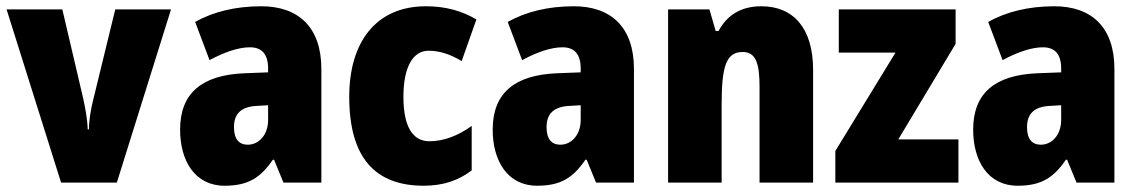

<svg xmlns="http://www.w3.org/2000/svg" viewBox="-20 -583 3632 613"><path d="M175 0H353L526 -553H348L278 -266C270 -234 264 -200 264 -170H260C259 -205 252 -238 246 -267L179 -553H1Z M814 -563C731 -563 660 -545 603 -513L649 -391C699 -418 743 -432 778 -432C816 -432 836 -410 836 -364V-352L758 -349C626 -343 555 -287 555 -169C555 -70 602 10 697 10C773 10 812 -16 851 -73H855L885 0H1006V-363C1006 -496 933 -563 814 -563ZM802 -245 836 -247V-200C836 -153 807 -121 771 -121C743 -121 727 -139 727 -177C727 -220 750 -243 802 -245Z M1333 10C1395 10 1444 -7 1486 -39V-181C1443 -150 1397 -132 1351 -132C1298 -132 1268 -178 1268 -274C1268 -370 1299 -421 1348 -421C1384 -421 1417 -410 1454 -388L1501 -521C1455 -548 1403 -563 1340 -563C1179 -563 1095 -447 1095 -274C1095 -78 1179 10 1333 10Z M1812 -563C1729 -563 1658 -545 1601 -513L1647 -391C1697 -418 1741 -432 1776 -432C1814 -432 1834 -410 1834 -364V-352L1756 -349C1624 -343 1553 -287 1553 -169C1553 -70 1600 10 1695 10C1771 10 1810 -16 1849 -73H1853L1883 0H2004V-363C2004 -496 1931 -563 1812 -563ZM1800 -245 1834 -247V-200C1834 -153 1805 -121 1769 -121C1741 -121 1725 -139 1725 -177C1725 -220 1748 -243 1800 -245Z M2411 -563C2347 -563 2302 -536 2274 -484H2265L2245 -553H2113V0H2284V-250C2284 -370 2298 -417 2351 -417C2394 -417 2405 -379 2405 -306V0H2576V-360C2576 -493 2513 -563 2411 -563Z M3040 0V-138H2848L3031 -443V-553H2658V-415H2839L2647 -101V0Z M3346 -563C3263 -563 3192 -545 3135 -513L3181 -391C3231 -418 3275 -432 3310 -432C3348 -432 3368 -410 3368 -364V-352L3290 -349C3158 -343 3087 -287 3087 -169C3087 -70 3134 10 3229 10C3305 10 3344 -16 3383 -73H3387L3417 0H3538V-363C3538 -496 3465 -563 3346 -563ZM3334 -245 3368 -247V-200C3368 -153 3339 -121 3303 -121C3275 -121 3259 -139 3259 -177C3259 -220 3282 -243 3334 -245Z"/></svg>

Font: Noto Sans Gurmukhi Condensed Black
Style: Regular
Weight: 900
Width: 3
Designer: Jelle Bosma - Monotype Design Team
Foundry: Monotype Imaging Inc.
Version: Version 2.004